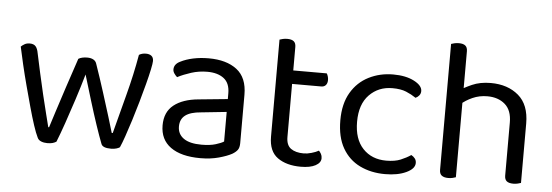

<svg xmlns="http://www.w3.org/2000/svg" viewBox="-46 -789 2696 937"><g transform="rotate(5 1302.0 -320.5)"><path d="M366 -344Q348 -281 327.5 -218Q307 -155 288 -100Q269 -45 253 -5Q245 0 235 3Q225 6 208 6Q192 6 178.5 0.5Q165 -5 160 -17Q150 -37 137.5 -75Q125 -113 111.5 -162Q98 -211 84 -263.5Q70 -316 58.5 -365Q47 -414 39 -452Q46 -459 56.5 -465Q67 -471 82 -471Q101 -471 110.5 -460.5Q120 -450 124 -427Q133 -385 144.5 -332Q156 -279 168.5 -227Q181 -175 191.5 -133.5Q202 -92 207 -72H211Q219 -96 236 -150.5Q253 -205 276.5 -275Q300 -345 324 -417Q332 -422 343 -424.5Q354 -427 367 -427Q385 -427 397 -420.5Q409 -414 413 -401Q437 -332 458 -265.5Q479 -199 495 -147.5Q511 -96 518 -71H523Q546 -160 573 -262Q600 -364 617 -462Q631 -471 651 -471Q668 -471 678 -463Q688 -455 688 -438Q688 -427 681.5 -396Q675 -365 664 -323Q653 -281 639.5 -233.5Q626 -186 612 -141.5Q598 -97 585.5 -61Q573 -25 564 -5Q559 -1 547.5 2.5Q536 6 521 6Q480 6 473 -13Q459 -49 441 -102.5Q423 -156 404 -218.5Q385 -281 366 -344Z M959 14Q865 14 813.5 -23Q762 -60 762 -130Q762 -195 805.5 -229.5Q849 -264 926 -271L1068 -285V-313Q1068 -363 1038 -386Q1008 -409 957 -409Q916 -409 878.5 -397Q841 -385 812 -370Q804 -377 797.5 -386.5Q791 -396 791 -406Q791 -432 820 -446Q847 -460 882.5 -467.5Q918 -475 958 -475Q1045 -475 1096 -436Q1147 -397 1147 -313V-76Q1147 -54 1138.5 -42.5Q1130 -31 1113 -21Q1089 -8 1049 3Q1009 14 959 14ZM959 -52Q1001 -52 1028.5 -60.5Q1056 -69 1068 -77V-222L944 -209Q892 -205 867 -186Q842 -167 842 -131Q842 -94 871.5 -73Q901 -52 959 -52Z M1294 -264H1374V-126Q1374 -86 1397 -69.5Q1420 -53 1460 -53Q1477 -53 1498 -59Q1519 -65 1533 -73Q1539 -67 1544 -58Q1549 -49 1549 -37Q1549 -15 1523 -1Q1497 13 1451 13Q1381 13 1337.5 -18Q1294 -49 1294 -121ZM1335 -386V-452H1538Q1541 -448 1544 -439Q1547 -430 1547 -420Q1547 -404 1539 -395Q1531 -386 1517 -386ZM1374 -234H1294V-596Q1299 -598 1309.5 -600.5Q1320 -603 1332 -603Q1353 -603 1363.5 -594.5Q1374 -586 1374 -567Z M1864 -408Q1796 -408 1751 -362Q1706 -316 1706 -230Q1706 -145 1749.5 -99Q1793 -53 1864 -53Q1906 -53 1934 -64.5Q1962 -76 1984 -91Q1995 -85 2002 -76Q2009 -67 2009 -54Q2009 -26 1967.5 -6.5Q1926 13 1864 13Q1795 13 1740.5 -13.5Q1686 -40 1655 -94Q1624 -148 1624 -230Q1624 -311 1656 -365.5Q1688 -420 1742.5 -447.5Q1797 -475 1862 -475Q1924 -475 1964.5 -454Q2005 -433 2005 -406Q2005 -394 1998 -385Q1991 -376 1980 -371Q1958 -386 1931.5 -397Q1905 -408 1864 -408Z M2529 -199H2449V-291Q2449 -351 2415.5 -380Q2382 -409 2329 -409Q2290 -409 2256.5 -394Q2223 -379 2200 -358L2185 -423Q2209 -440 2248.5 -457.5Q2288 -475 2340 -475Q2423 -475 2476 -430Q2529 -385 2529 -293ZM2130 -264H2210V-2Q2205 0 2195 2.5Q2185 5 2173 5Q2152 5 2141 -3.5Q2130 -12 2130 -31ZM2449 -263 2529 -262V-2Q2524 0 2513.5 2.5Q2503 5 2492 5Q2470 5 2459.5 -3.5Q2449 -12 2449 -31ZM2210 -225H2130V-648Q2135 -650 2145.5 -652.5Q2156 -655 2168 -655Q2189 -655 2199.5 -646.5Q2210 -638 2210 -619Z"/></g></svg>

Font: Baloo Tammudu 2
Style: Regular
Weight: 400
Designer: Maithili Shingre, Omkar Shende and Ek Type
Foundry: Ek Type
Version: Version 1.700